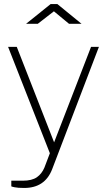

<svg xmlns="http://www.w3.org/2000/svg" viewBox="-20 -762 530 951"><path d="M36 161V133H93Q138 133 162.5 116Q187 99 200 68L227 -3L20 -530H63L248 -57L431 -530H470L238 77Q202 169 100 169Q68 169 52 165.5Q36 162 36 161ZM247 -706 167 -644H109L231 -742H264L384 -644H322Z"/></svg>

Font: Morrison Thin
Style: Regular
Weight: 100
Designer: Pablo Impallari, Rodrigo Fuenzalida (Modified by Dan O. Williams)
Version: Version 0.03;June 6, 2019;FontCreator 11.5.0.2425 64-bit; tt